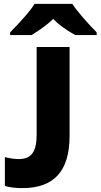

<svg xmlns="http://www.w3.org/2000/svg" viewBox="-20 -955 516 985"><path d="M32 -775H142C192 -806 229 -834 253 -858C277 -832 314 -804 366 -775H476V-789C430 -835 371 -903 351 -935H157C137 -901 97 -856 32 -789ZM95 10C256 10 337 -76 337 -258V-714H168V-264C168 -178 142 -139 77 -139C56 -139 32 -142 5 -149V-1C31 7 63 10 95 10Z"/></svg>

Font: Kathrein 85 Heavy
Style: Regular
Weight: 900
Designer: Lazydogs Typefoundry, based on Open Sans by Ascender Corporation
Foundry: Lazydogs Typefoundry
Version: Version 1.003;PS 001.003;hotconv 1.0.88;makeotf.lib2.5.64775